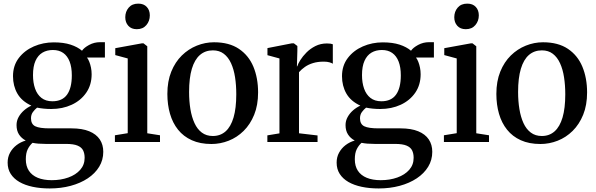

<svg xmlns="http://www.w3.org/2000/svg" viewBox="-20 -781 3276 1056"><path d="M253.5 255.5Q202.5 255.5 160 246.5Q117.5 237.5 86.8 219.8Q56 202 39 175.5Q22 149 22 113.5Q22 83 35.2 58.8Q48.5 34.5 71 17.2Q93.5 0 121.5 -8Q97.5 -21 84.2 -41.8Q71 -62.5 71 -93Q71 -116.5 82.2 -137Q93.5 -157.5 112 -173.8Q130.5 -190 152.5 -200Q99.5 -224.5 75.5 -266.5Q51.5 -308.5 51.5 -362Q51.5 -420 83.2 -461.8Q115 -503.5 166.2 -525.8Q217.5 -548 275.5 -548Q330 -548 368.2 -535.5Q406.5 -523 431 -502Q442 -518.5 470 -533.8Q498 -549 530.5 -549H557V-464.5H458.5Q466 -454.5 471.5 -440.2Q477 -426 480.5 -408.8Q484 -391.5 484 -372.5Q484 -314 454.2 -271Q424.5 -228 374.2 -204.8Q324 -181.5 261.5 -181.5Q241 -181.5 220.8 -183.5Q200.5 -185.5 184 -189Q171.5 -179 161 -164.8Q150.5 -150.5 150.5 -130.5Q150.5 -98 174 -86.5Q197.5 -75 252 -75H373Q432 -75 470.8 -59Q509.5 -43 528.8 -14.2Q548 14.5 548 54Q548 99 525.5 136Q503 173 462.8 199.8Q422.5 226.5 369 241Q315.5 255.5 253.5 255.5ZM264.5 210Q315 210 356 195.2Q397 180.5 421.2 153Q445.5 125.5 445.5 87Q445.5 63 437 46Q428.5 29 406.5 19.8Q384.5 10.5 343 10.5H231Q209.5 10.5 191.2 9Q173 7.5 159 4.5Q143 18.5 132.5 39.8Q122 61 122 95Q122 132.5 138.8 158Q155.5 183.5 187.5 196.8Q219.5 210 264.5 210ZM268 -224Q322.5 -224 348.8 -260.5Q375 -297 375 -366.5Q375 -411 363 -442.2Q351 -473.5 327.8 -489.8Q304.5 -506 271 -506Q238 -506 213.5 -491.5Q189 -477 175.2 -446.5Q161.5 -416 161.5 -368Q161.5 -326 173 -293.5Q184.5 -261 208 -242.5Q231.5 -224 268 -224Z M612 0V-37L682.5 -48.5V-459.5L614 -478V-516L759.5 -542.5H769.5L790 -526.5V-48L860 -37V0ZM732 -620.5Q702.5 -620.5 685.8 -639Q669 -657.5 669 -686Q669 -717 687.8 -739Q706.5 -761 740 -761H741Q770.5 -761 787.2 -743Q804 -725 804 -696.5Q804 -665.5 785 -643Q766 -620.5 733 -620.5Z M900.5 -264.5Q900.5 -334 922 -387Q943.5 -440 980 -475.8Q1016.5 -511.5 1062.5 -530Q1108.5 -548.5 1157 -548.5Q1240.5 -548.5 1294.2 -512.2Q1348 -476 1373.8 -413.8Q1399.5 -351.5 1399.5 -272.5Q1399.5 -203 1378 -150Q1356.5 -97 1320 -61Q1283.5 -25 1237.5 -7Q1191.5 11 1143 11Q1080.5 11 1034.8 -9.8Q989 -30.5 959.2 -67.8Q929.5 -105 915 -155.2Q900.5 -205.5 900.5 -264.5ZM1150.5 -33Q1192 -33 1220.8 -58.5Q1249.5 -84 1264.5 -134.8Q1279.5 -185.5 1279.5 -262.5Q1279.5 -312.5 1272.8 -356.2Q1266 -400 1250.8 -433.2Q1235.5 -466.5 1211 -485.2Q1186.5 -504 1151 -504Q1109 -504 1079.8 -478.8Q1050.5 -453.5 1035.2 -402.8Q1020 -352 1020 -275Q1020 -224.5 1027.2 -180.8Q1034.5 -137 1049.8 -103.8Q1065 -70.5 1090 -51.8Q1115 -33 1150.5 -33Z M1450.5 0V-36.5L1517 -47.5V-459.5L1451 -477.5V-516.5L1584 -542.5H1596.5L1615.5 -528V-502L1613 -415L1615.5 -417.5Q1619 -430 1631.8 -450.5Q1644.5 -471 1665.5 -492.2Q1686.5 -513.5 1715 -527.8Q1743.5 -542 1778 -542Q1790.5 -542 1798.2 -540.8Q1806 -539.5 1810.5 -537.5V-430.5Q1805 -434.5 1792.2 -438.2Q1779.5 -442 1760.5 -442Q1727.5 -442 1702 -434.2Q1676.5 -426.5 1657.5 -413.2Q1638.5 -400 1624.5 -384V-48L1726.5 -36V0Z M2063 255.5Q2012 255.5 1969.5 246.5Q1927 237.5 1896.2 219.8Q1865.5 202 1848.5 175.5Q1831.5 149 1831.5 113.5Q1831.5 83 1844.8 58.8Q1858 34.5 1880.5 17.2Q1903 0 1931 -8Q1907 -21 1893.8 -41.8Q1880.5 -62.5 1880.5 -93Q1880.5 -116.5 1891.8 -137Q1903 -157.5 1921.5 -173.8Q1940 -190 1962 -200Q1909 -224.5 1885 -266.5Q1861 -308.5 1861 -362Q1861 -420 1892.8 -461.8Q1924.5 -503.5 1975.8 -525.8Q2027 -548 2085 -548Q2139.5 -548 2177.8 -535.5Q2216 -523 2240.5 -502Q2251.5 -518.5 2279.5 -533.8Q2307.5 -549 2340 -549H2366.5V-464.5H2268Q2275.5 -454.5 2281 -440.2Q2286.5 -426 2290 -408.8Q2293.5 -391.5 2293.5 -372.5Q2293.5 -314 2263.8 -271Q2234 -228 2183.8 -204.8Q2133.5 -181.5 2071 -181.5Q2050.5 -181.5 2030.2 -183.5Q2010 -185.5 1993.5 -189Q1981 -179 1970.5 -164.8Q1960 -150.5 1960 -130.5Q1960 -98 1983.5 -86.5Q2007 -75 2061.5 -75H2182.5Q2241.5 -75 2280.2 -59Q2319 -43 2338.2 -14.2Q2357.5 14.5 2357.5 54Q2357.5 99 2335 136Q2312.5 173 2272.2 199.8Q2232 226.5 2178.5 241Q2125 255.5 2063 255.5ZM2074 210Q2124.5 210 2165.5 195.2Q2206.5 180.5 2230.8 153Q2255 125.5 2255 87Q2255 63 2246.5 46Q2238 29 2216 19.8Q2194 10.5 2152.5 10.5H2040.5Q2019 10.5 2000.8 9Q1982.5 7.5 1968.5 4.5Q1952.5 18.5 1942 39.8Q1931.5 61 1931.5 95Q1931.5 132.5 1948.2 158Q1965 183.5 1997 196.8Q2029 210 2074 210ZM2077.5 -224Q2132 -224 2158.2 -260.5Q2184.5 -297 2184.5 -366.5Q2184.5 -411 2172.5 -442.2Q2160.5 -473.5 2137.2 -489.8Q2114 -506 2080.5 -506Q2047.5 -506 2023 -491.5Q1998.5 -477 1984.8 -446.5Q1971 -416 1971 -368Q1971 -326 1982.5 -293.5Q1994 -261 2017.5 -242.5Q2041 -224 2077.5 -224Z M2421.5 0V-37L2492 -48.5V-459.5L2423.5 -478V-516L2569 -542.5H2579L2599.5 -526.5V-48L2669.5 -37V0ZM2541.5 -620.5Q2512 -620.5 2495.2 -639Q2478.5 -657.5 2478.5 -686Q2478.5 -717 2497.2 -739Q2516 -761 2549.5 -761H2550.5Q2580 -761 2596.8 -743Q2613.5 -725 2613.5 -696.5Q2613.5 -665.5 2594.5 -643Q2575.5 -620.5 2542.5 -620.5Z M2710 -264.5Q2710 -334 2731.5 -387Q2753 -440 2789.5 -475.8Q2826 -511.5 2872 -530Q2918 -548.5 2966.5 -548.5Q3050 -548.5 3103.8 -512.2Q3157.5 -476 3183.2 -413.8Q3209 -351.5 3209 -272.5Q3209 -203 3187.5 -150Q3166 -97 3129.5 -61Q3093 -25 3047 -7Q3001 11 2952.5 11Q2890 11 2844.2 -9.8Q2798.5 -30.5 2768.8 -67.8Q2739 -105 2724.5 -155.2Q2710 -205.5 2710 -264.5ZM2960 -33Q3001.5 -33 3030.2 -58.5Q3059 -84 3074 -134.8Q3089 -185.5 3089 -262.5Q3089 -312.5 3082.2 -356.2Q3075.5 -400 3060.2 -433.2Q3045 -466.5 3020.5 -485.2Q2996 -504 2960.5 -504Q2918.5 -504 2889.2 -478.8Q2860 -453.5 2844.8 -402.8Q2829.5 -352 2829.5 -275Q2829.5 -224.5 2836.8 -180.8Q2844 -137 2859.2 -103.8Q2874.5 -70.5 2899.5 -51.8Q2924.5 -33 2960 -33Z"/></svg>

Font: Merriweather 72pt Medium
Style: Regular
Weight: 500
Version: Version 2.100